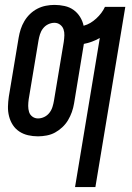

<svg xmlns="http://www.w3.org/2000/svg" viewBox="-20 -548 540 783"><path d="M286 215 387 -393Q371 -384 354.5 -378Q338 -372 322 -369L282 -126Q279 -108 273 -91Q267 -74 257.5 -58Q248 -42 234 -29Q220 -16 204.5 -7.5Q189 1 170.5 4.5Q152 8 135 8Q114 8 94.5 3.5Q75 -1 59 -11.5Q43 -22 32.5 -38Q22 -54 17 -73.5Q12 -93 12.5 -113.5Q13 -134 16 -154L56 -394Q59 -412 64.5 -429Q70 -446 79.5 -462Q89 -478 102.5 -491Q116 -504 132.5 -512.5Q149 -521 167 -524.5Q185 -528 202 -528Q223 -528 243.5 -523.5Q264 -519 280 -507.5Q296 -496 306.5 -479Q317 -462 321 -443Q336 -447 348.5 -454.5Q361 -462 372.5 -472.5Q384 -483 393 -495Q402 -507 408 -520H491L369 215ZM135 -65Q148 -65 160.5 -71Q173 -77 181.5 -88Q190 -99 194 -112Q198 -125 200 -137L240 -377Q242 -391 242.5 -404Q243 -417 239 -428.5Q235 -440 225 -447.5Q215 -455 202 -455Q189 -455 176.5 -449Q164 -443 155.5 -432Q147 -421 143 -408Q139 -395 137 -383L97 -143Q95 -129 95 -116Q95 -103 98.5 -91.5Q102 -80 112 -72.5Q122 -65 135 -65Z"/></svg>

Font: Iosevka Term Curly Medium
Style: Italic
Weight: 500
Italic angle: -9°
Designer: Belleve Invis
Foundry: Belleve Invis
Version: Version 32.3.0